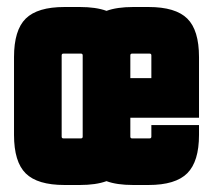

<svg xmlns="http://www.w3.org/2000/svg" viewBox="-20 -520 608 548"><path d="M216 -362Q216 -367 211 -367H161Q156 -367 156 -362V-130Q156 -125 161 -125H211Q216 -125 216 -130ZM412 -362Q412 -367 407 -367H357Q352 -367 352 -362V-297H412ZM20 -135V-357Q20 -434 53.5 -467Q87 -500 164 -500H208Q254 -500 284 -489Q314 -500 360 -500H404Q481 -500 514.5 -467Q548 -434 548 -357V-184H352V-130Q352 -125 357 -125H407Q412 -125 412 -130V-163H548V-135Q548 -59 514.5 -25.5Q481 8 404 8H360Q313 8 284 -3Q254 8 208 8H164Q87 8 53.5 -25Q20 -58 20 -135Z"/></svg>

Font: Karantina
Style: Bold
Weight: 700
Designer: Rony Koch
Foundry: Rony Koch
Version: Version 1.000; ttfautohint (v1.8.3)